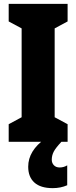

<svg xmlns="http://www.w3.org/2000/svg" viewBox="-20 -734 395 994"><path d="M25 0V-91L92 -127V-587L25 -623V-714H330V-623L263 -587V-127L330 -91V0ZM289 133Q310 133 328 122V225Q294 240 253 240Q190 240 158 211Q126 182 126 129Q126 46 215 -17L298 0Q268 32 258 51.5Q248 71 248 93Q248 110 259 121.5Q270 133 289 133Z"/></svg>

Font: Noto Sans UI CondBlack
Style: Regular
Weight: 900
Width: 3
Designer: Monotype Design Team
Foundry: Monotype Imaging Inc.
Version: Version 1.001